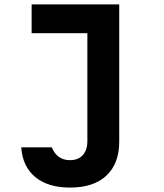

<svg xmlns="http://www.w3.org/2000/svg" viewBox="-20 -630 740 868"><path d="M123 -610H519V10Q519 109 461.5 163.5Q404 218 297 218Q197 218 139.5 170.5Q82 123 76 36H214Q226 65 246.5 79.5Q267 94 296 94Q334 94 354.5 71Q375 48 375 7V-480H123Z"/></svg>

Font: Martian Mono SemiExpanded SemiBold
Style: Regular
Weight: 600
Monospace: yes
Version: Version 0.930